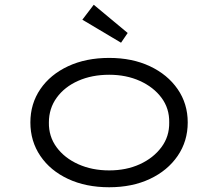

<svg xmlns="http://www.w3.org/2000/svg" viewBox="-20 -779 919 809"><path d="M440 10Q342 10 267 -25Q192 -60 150 -122Q108 -184 108 -263Q108 -342 150 -403.5Q192 -465 267 -500Q342 -535 440 -535Q537 -535 611.5 -500Q686 -465 728.5 -403.5Q771 -342 771 -263Q771 -184 728.5 -122Q686 -60 611.5 -25Q537 10 440 10ZM440 -61Q512 -61 569 -87Q626 -113 660 -158.5Q694 -204 693 -263Q694 -322 660.5 -367Q627 -412 569.5 -438Q512 -464 440 -464Q367 -464 309.5 -438.5Q252 -413 219 -367.5Q186 -322 186 -263Q185 -204 218.5 -158.5Q252 -113 310 -87Q368 -61 440 -61ZM490 -599 327 -696 375 -759 518 -640Z"/></svg>

Font: Lexend Tera Light
Style: Regular
Weight: 300
Designer: Bonnie Shaver-Troup, Thomas Jockin
Foundry: Lexend
Version: Version 1.007